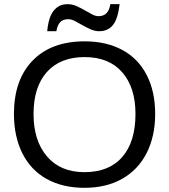

<svg xmlns="http://www.w3.org/2000/svg" viewBox="-20 -898 818 928"><path d="M730 -347.2C730 -419.4 716.4 -482.1 689.2 -535.2C662 -588.2 622.7 -628.7 571.3 -656.5C519.9 -684.3 459.1 -698.2 389.2 -698.2C281.7 -698.2 197.9 -667.2 137.7 -605.2C77.5 -543.2 47.4 -457.2 47.4 -347.2C47.4 -274.9 60.9 -211.7 87.9 -157.5C114.9 -103.3 154.1 -61.8 205.3 -33.2C256.6 -4.6 317.5 9.8 388.2 9.8C458.2 9.8 518.9 -4.7 570.3 -33.7C621.7 -62.7 661.2 -104.2 688.7 -158.2C716.2 -212.2 730 -275.2 730 -347.2ZM634.8 -347.2C634.8 -257.6 613.5 -188.4 571 -139.4C528.6 -90.4 467.6 -65.9 388.2 -65.9C311 -65.9 250.7 -91.2 207.3 -141.8C163.8 -192.5 142.1 -260.9 142.1 -347.2C142.1 -434.1 163.6 -501.6 206.5 -549.8C249.5 -598 310.4 -622.1 389.2 -622.1C467.3 -622.1 527.8 -597.7 570.6 -548.8C613.4 -500 634.8 -432.8 634.8 -347.2ZM459.5 -747.1C487.1 -747.1 509.1 -756.8 525.4 -776.4C541.7 -795.9 552.6 -829.8 558.1 -877.9H513.2C507.6 -839.2 488.6 -819.8 456.1 -819.8C446.3 -819.8 435.8 -822.8 424.6 -828.9L388.7 -848.9C376 -856.2 362.8 -862.9 349.1 -868.9C335.4 -874.9 321.5 -877.9 307.1 -877.9C286.6 -877.9 269.8 -873 256.6 -863C243.4 -853.1 232.9 -839.6 225.1 -822.5C217.3 -805.4 211.6 -780.3 208 -747.1H252.4C255.4 -765.6 261.2 -779.9 270 -790C278.8 -800.1 292.2 -805.2 310.1 -805.2C320.1 -805.2 331 -802.2 342.5 -796.1C354.1 -790.1 366.2 -783.4 378.9 -776.1C391.6 -768.8 404.8 -762.1 418.5 -756.1C432.1 -750.1 445.8 -747.1 459.5 -747.1Z"/></svg>

Font: Arimo
Style: Regular
Weight: 400
Designer: Steve Matteson
Foundry: Monotype Imaging Inc.
Version: Version 1.32